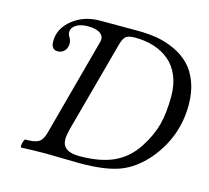

<svg xmlns="http://www.w3.org/2000/svg" viewBox="-98 -780 977 898"><g transform="rotate(15 391.0 -331.5)"><path d="M77.1 2.9Q73.7 1.5 74.2 -7.6Q74.7 -16.6 78.4 -27.3Q82 -38.1 85.9 -38.1Q132.3 -38.1 150.6 -49.6Q168.9 -61 178.2 -95.2L306.2 -570.8Q313 -595.7 293.5 -610.8Q273.9 -626 231.9 -626Q196.8 -626 175.3 -612.1Q153.8 -598.1 153.8 -578.1Q153.8 -564 163.1 -551.8Q169.9 -538.1 169.9 -524.9Q169.9 -503.4 157 -489.7Q144 -476.1 125 -476.1Q92.8 -476.1 92.8 -517.1Q92.8 -578.6 147.5 -622.3Q202.1 -666 278.8 -666H463.9Q514.2 -666 558.3 -658.2Q602.5 -650.4 644.5 -630.6Q686.5 -610.8 716.3 -580.3Q746.1 -549.8 764.2 -501.7Q782.2 -453.6 782.2 -392.1Q782.2 -237.3 681.2 -117.2Q623 -49.8 553.2 -23.4Q483.4 2.9 359.9 2.9Q335.9 2.9 281.2 1.5Q226.6 0 195.8 0Q137.2 0 77.1 2.9ZM349.1 -28.8Q450.7 -28.8 516.1 -59.1Q581.5 -89.4 624 -154.8Q662.6 -214.4 677.7 -271.7Q692.9 -329.1 692.9 -411.1Q692.9 -466.3 674.8 -509Q656.7 -551.8 624.8 -578.4Q592.8 -605 551 -618.4Q509.3 -631.8 460 -631.8Q428.7 -631.8 415.8 -622.3Q402.8 -612.8 394 -581.1L273.9 -138.2Q266.1 -106 266.1 -88.9Q266.1 -28.8 349.1 -28.8Z"/></g></svg>

Font: Junicode SmCond Medium
Style: Italic
Weight: 500
Width: 4
Italic angle: -11°
Designer: Peter S. Baker
Version: Version 2.206